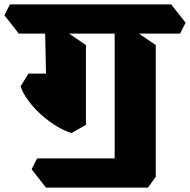

<svg xmlns="http://www.w3.org/2000/svg" viewBox="-85 -690 860 869"><path d="M620 69 434 47V-599L500 -568L620 -486ZM123 159 58 76 83 27H620V110L585 159ZM239 -88Q207 -97 171 -119Q135 -141 102 -170.5Q69 -200 44 -233.5Q19 -267 8 -299L44 -357H237L304 -315V-125ZM304 -195 126 -237 118 -599 184 -568 304 -486ZM0 -538 -65 -621 -40 -670H690L755 -587L730 -538Z"/></svg>

Font: Eczar ExtraBold
Style: Regular
Weight: 800
Designer: Vaibhav Singh
Foundry: Rosetta Type Foundry
Version: Version 2.000